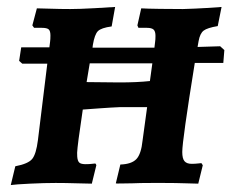

<svg xmlns="http://www.w3.org/2000/svg" viewBox="-20 -526 665 552"><path d="M540 -345Q504 -122 504 -89Q504 -70 510.5 -62.5Q517 -55 531 -55Q541 -55 549 -56Q557 -57 559 -57L563 -51L550 2Q541 2 513.5 1Q486 0 451 0H417Q381 0 361 1Q346 1 329.5 1.5Q313 2 313 1L326 -53Q358 -54 372 -68.5Q386 -83 390 -123L403 -218H325Q300 -217 266 -214.5Q232 -212 218 -211L206 -127Q205 -119 203 -102Q201 -85 202 -76Q203 -63 208 -58.5Q213 -54 226 -54Q237 -54 244.5 -55Q252 -56 254 -56Q255 -55 256 -53.5Q257 -52 257 -51L244 2Q232 2 200.5 1Q169 0 140 0Q108 0 66.5 2Q25 4 11 6L24 -48Q61 -55 72.5 -69Q84 -83 89 -123L116 -343H44L35 -351L41 -390H122L124 -406Q125 -413 125 -424Q125 -437 120 -441.5Q115 -446 100 -446H78L73 -453L86 -502Q96 -502 124.5 -501Q153 -500 182 -500Q208 -500 252.5 -502.5Q297 -505 311 -506L301 -450Q271 -446 261.5 -436.5Q252 -427 247 -397L246 -389H352H424L426 -406Q427 -412 427 -423Q427 -436 421.5 -441Q416 -446 402 -446H378L375 -453L386 -502Q402 -501 439.5 -500.5Q477 -500 506 -500Q541 -501 573.5 -503Q606 -505 617 -506L606 -451Q576 -446 565.5 -438Q555 -430 551 -408L548 -391L613 -393L625 -382L622 -345ZM418 -344H332H238L229 -290L323 -289Q374 -289 411 -293Z"/></svg>

Font: Alegreya SC
Style: Bold Italic
Weight: 700
Italic angle: -7°
Designer: Juan Pablo del Peral
Foundry: Huerta Tipografica
Version: Version 2.007; ttfautohint (v1.6)